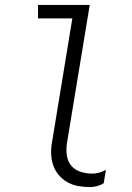

<svg xmlns="http://www.w3.org/2000/svg" viewBox="-20 -755 540 783"><path d="M347 8Q322 8 298 3.5Q274 -1 254 -12.5Q234 -24 219 -42Q204 -60 196.5 -82.5Q189 -105 188.5 -130Q188 -155 193 -180L275 -680H135V-735H346L253 -171Q249 -146 252.5 -121.5Q256 -97 270.5 -79.5Q285 -62 308 -54.5Q331 -47 356 -47Q370 -47 385 -51Q400 -55 412 -63L403 -8Q391 0 376 4Q361 8 347 8Z"/></svg>

Font: Iosevka Light Oblique
Style: Regular
Weight: 300
Italic angle: -9°
Monospace: yes
Designer: Belleve Invis
Foundry: Belleve Invis
Version: Version 32.5.0; ttfautohint (v1.8.4)